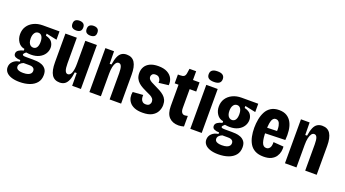

<svg xmlns="http://www.w3.org/2000/svg" viewBox="-63 -1362 3890 2167"><g transform="rotate(20 1882.0 -278.0)"><path d="M205 163Q147 163 106 149Q65 135 44 110Q23 85 23 52Q23 10 53 -19Q83 -48 131 -54V-73Q100 -72 74.5 -83Q49 -94 49 -121Q49 -147 73 -163.5Q97 -180 131 -187V-207Q83 -214 55.5 -254.5Q28 -295 28 -347Q28 -402 54.5 -442Q81 -482 128 -505Q175 -528 237 -528H436V-428L308 -455V-431Q364 -417 384.5 -386.5Q405 -356 405 -321Q405 -281 383 -246.5Q361 -212 320 -191.5Q279 -171 223 -171Q213 -171 196.5 -172Q180 -173 164 -176Q149 -164 143 -156Q137 -148 137 -143Q137 -136 143.5 -132.5Q150 -129 161 -128Q172 -127 185 -127H263Q282 -127 311.5 -125Q341 -123 370 -111.5Q399 -100 418.5 -75Q438 -50 438 -5Q438 52 407.5 89Q377 126 324.5 144.5Q272 163 205 163ZM209 53Q245 53 267.5 45Q290 37 300 23.5Q310 10 310 -7Q310 -24 302 -34Q294 -44 282 -48.5Q270 -53 257.5 -53.5Q245 -54 236 -54H177Q152 -44 138.5 -29Q125 -14 125 6Q125 21 133.5 31Q142 41 161 47Q180 53 209 53ZM218 -254Q246 -254 261 -277Q276 -300 276 -342Q276 -385 261 -409Q246 -433 218 -433Q190 -433 173.5 -408.5Q157 -384 157 -342Q157 -315 164.5 -295Q172 -275 186 -264.5Q200 -254 218 -254Z M633 14Q569 14 538 -34Q507 -82 507 -185V-528H644V-220Q644 -161 655 -133.5Q666 -106 688 -106Q702 -106 713 -115.5Q724 -125 731 -143.5Q738 -162 742 -189.5Q746 -217 746 -254V-528H885V-217V0H780L779 -153H756Q749 -93 733.5 -56.5Q718 -20 693.5 -3Q669 14 633 14ZM778 -602Q749 -602 731.5 -615.5Q714 -629 714 -660Q714 -691 731.5 -705Q749 -719 778 -719Q809 -719 826 -705Q843 -691 843 -660Q843 -629 826 -615.5Q809 -602 778 -602ZM608 -602Q578 -602 560.5 -615.5Q543 -629 543 -661Q543 -691 560 -705Q577 -719 608 -719Q638 -719 655.5 -705Q673 -691 673 -661Q673 -629 655.5 -615.5Q638 -602 608 -602Z M987 0V-338V-528H1091L1093 -378H1115Q1124 -438 1139.5 -474Q1155 -510 1180 -526Q1205 -542 1240 -542Q1306 -542 1337 -493Q1368 -444 1368 -347V0H1230V-316Q1230 -371 1219.5 -397Q1209 -423 1186 -423Q1167 -423 1153.5 -405Q1140 -387 1132.5 -353Q1125 -319 1125 -269V0Z M1628 14Q1569 14 1530.5 -2Q1492 -18 1471 -45Q1450 -72 1444.5 -104Q1439 -136 1446 -168L1569 -177Q1567 -155 1571.5 -134.5Q1576 -114 1590.5 -100.5Q1605 -87 1631 -87Q1661 -87 1674 -102.5Q1687 -118 1687 -138Q1687 -160 1675 -175Q1663 -190 1642 -201Q1621 -212 1593 -224Q1567 -236 1540.5 -250Q1514 -264 1491 -284Q1468 -304 1455 -331Q1442 -358 1442 -396Q1442 -438 1461.5 -471Q1481 -504 1520.5 -523Q1560 -542 1621 -542Q1686 -542 1728 -519.5Q1770 -497 1788.5 -460Q1807 -423 1802 -379L1685 -365Q1687 -383 1681.5 -400Q1676 -417 1662 -429Q1648 -441 1622 -441Q1596 -441 1584 -428Q1572 -415 1572 -397Q1572 -381 1582 -368.5Q1592 -356 1612 -344.5Q1632 -333 1661 -320Q1694 -305 1723 -289Q1752 -273 1774 -254Q1796 -235 1808 -209Q1820 -183 1820 -147Q1820 -106 1801 -69Q1782 -32 1740.5 -9Q1699 14 1628 14Z M2060 10Q1987 10 1945.5 -33Q1904 -76 1904 -166V-422H1858V-528H1882Q1916 -528 1930.5 -538Q1945 -548 1950 -574L1959 -633H2039V-528H2118V-418H2039V-193Q2039 -157 2051.5 -139Q2064 -121 2086 -121Q2093 -121 2102 -122.5Q2111 -124 2123 -127V0Q2107 4 2092.5 7Q2078 10 2060 10Z M2199 0V-528H2336V0ZM2268 -588Q2224 -588 2203.5 -603.5Q2183 -619 2183 -651Q2183 -683 2204 -699Q2225 -715 2268 -715Q2312 -715 2332 -698.5Q2352 -682 2352 -652Q2352 -620 2331.5 -604Q2311 -588 2268 -588Z M2592 163Q2534 163 2493 149Q2452 135 2431 110Q2410 85 2410 52Q2410 10 2440 -19Q2470 -48 2518 -54V-73Q2487 -72 2461.5 -83Q2436 -94 2436 -121Q2436 -147 2460 -163.5Q2484 -180 2518 -187V-207Q2470 -214 2442.5 -254.5Q2415 -295 2415 -347Q2415 -402 2441.5 -442Q2468 -482 2515 -505Q2562 -528 2624 -528H2823V-428L2695 -455V-431Q2751 -417 2771.5 -386.5Q2792 -356 2792 -321Q2792 -281 2770 -246.5Q2748 -212 2707 -191.5Q2666 -171 2610 -171Q2600 -171 2583.5 -172Q2567 -173 2551 -176Q2536 -164 2530 -156Q2524 -148 2524 -143Q2524 -136 2530.5 -132.5Q2537 -129 2548 -128Q2559 -127 2572 -127H2650Q2669 -127 2698.5 -125Q2728 -123 2757 -111.5Q2786 -100 2805.5 -75Q2825 -50 2825 -5Q2825 52 2794.5 89Q2764 126 2711.5 144.5Q2659 163 2592 163ZM2596 53Q2632 53 2654.5 45Q2677 37 2687 23.5Q2697 10 2697 -7Q2697 -24 2689 -34Q2681 -44 2669 -48.5Q2657 -53 2644.5 -53.5Q2632 -54 2623 -54H2564Q2539 -44 2525.5 -29Q2512 -14 2512 6Q2512 21 2520.5 31Q2529 41 2548 47Q2567 53 2596 53ZM2605 -254Q2633 -254 2648 -277Q2663 -300 2663 -342Q2663 -385 2648 -409Q2633 -433 2605 -433Q2577 -433 2560.5 -408.5Q2544 -384 2544 -342Q2544 -315 2551.5 -295Q2559 -275 2573 -264.5Q2587 -254 2605 -254Z M3081 13Q3020 13 2979.5 -8.5Q2939 -30 2916 -68Q2893 -106 2883 -155Q2873 -204 2873 -258Q2873 -310 2882.5 -360.5Q2892 -411 2913.5 -452Q2935 -493 2974 -517.5Q3013 -542 3071 -542Q3127 -542 3164 -519Q3201 -496 3222 -456Q3243 -416 3249.5 -362Q3256 -308 3250 -248L2979 -240V-307L3145 -312L3127 -285Q3131 -342 3124 -374.5Q3117 -407 3103.5 -420.5Q3090 -434 3070 -434Q3048 -434 3034.5 -416Q3021 -398 3015 -361.5Q3009 -325 3009 -268Q3009 -181 3024 -135Q3039 -89 3077 -89Q3090 -89 3100.5 -94.5Q3111 -100 3119 -111Q3127 -122 3130.5 -139.5Q3134 -157 3133 -180L3256 -171Q3259 -144 3253 -112Q3247 -80 3228 -51.5Q3209 -23 3173.5 -5Q3138 13 3081 13Z M3336 0V-338V-528H3440L3442 -378H3464Q3473 -438 3488.5 -474Q3504 -510 3529 -526Q3554 -542 3589 -542Q3655 -542 3686 -493Q3717 -444 3717 -347V0H3579V-316Q3579 -371 3568.5 -397Q3558 -423 3535 -423Q3516 -423 3502.5 -405Q3489 -387 3481.5 -353Q3474 -319 3474 -269V0Z"/></g></svg>

Font: Bricolage Grotesque Condensed
Style: Bold
Weight: 700
Width: 3
Designer: Mathieu Triay
Foundry: Atelier Triay
Version: Version 1.001;gftools[0.9.33.dev8+g029e19f]